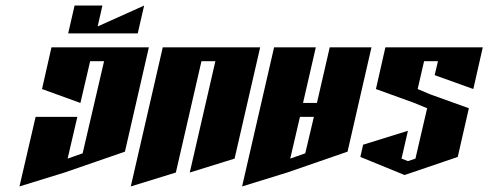

<svg xmlns="http://www.w3.org/2000/svg" viewBox="-20 -670 1755 690"><path d="M165 -500H515L429 -125L212 -50L50 0L108 -250H258L223 -100L277 -119L354 -450H304L269 -300L131 -350Z M248 -650H348L331 -575L498 -650L475 -550H225Z M565 -500H915L823 -100L662 -50L754 -450H704L612 -50L450 0Z M965 -500H1115L1069 -300H1119L1165 -500H1315L1229 -125L1012 -50L850 0ZM1058 -250 1023 -100 1077 -119 1108 -250Z M1365 -500H1715L1681 -350L1542 -400L1554 -450H1504L1481 -350L1526 -331L1665 -281L1625 -106L1434 -41L1275 -106L1285 -150L1446 -200L1423 -100L1446 -91L1473 -100L1515 -281L1469 -300L1331 -350Z"/></svg>

Font: SOV_Meka
Style: Italic
Weight: 400
Italic angle: -13°
Version: Version 1.00